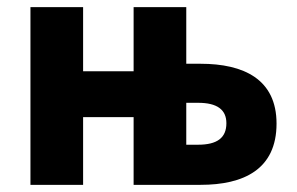

<svg xmlns="http://www.w3.org/2000/svg" viewBox="-20 -516 828 536"><path d="M65 0H212V-189H353V0H540C660 0 752 -43 752 -171C752 -295 660 -338 540 -338H500V-496H353V-317H212V-496H65ZM500 -112V-229H533C586 -229 612 -210 612 -172C612 -131 586 -112 533 -112Z"/></svg>

Font: Giro Sans Regular
Style: Bold
Weight: 700
Designer: Paul D. Hunt
Foundry: Adobe Systems Incorporated
Version: Version 1.000;PS 1.0;hotconv 1.0.88;makeotf.lib2.5.647800